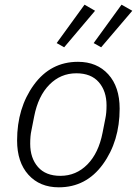

<svg xmlns="http://www.w3.org/2000/svg" viewBox="-20 -788 585 820"><path d="M386 -742 254 -586 222 -604 341 -768ZM545 -742 412 -586 380 -604 499 -768ZM231 12Q150 12 101.5 -41.5Q53 -95 53 -188Q53 -327 124.5 -425.5Q196 -524 313 -524Q394 -524 442.5 -470.5Q491 -417 491 -324Q491 -185 419.5 -86.5Q348 12 231 12ZM238 -37Q305 -37 353 -85.5Q401 -134 418 -221L430 -282Q435 -305 435 -338Q435 -399 402 -437Q369 -475 306 -475Q239 -475 191 -426.5Q143 -378 126 -291L114 -230Q109 -208 109 -174Q109 -113 142 -75Q175 -37 238 -37Z"/></svg>

Font: IBM Plex Sans Light
Style: Italic
Weight: 300
Italic angle: -11.31°
Designer: Mike Abbink, Paul van der Laan, Pieter van Rosmalen
Foundry: Bold Monday
Version: Version 3.0